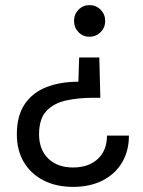

<svg xmlns="http://www.w3.org/2000/svg" viewBox="-20 -576 559 752"><path d="M267 156Q201 156 151.5 131Q102 106 74 60Q46 14 46 -50Q46 -123 77 -168.5Q108 -214 162.5 -235Q217 -256 287 -256L290 -351H369L373 -193H344Q287 -193 239 -182.5Q191 -172 162 -141.5Q133 -111 133 -50Q133 10 169 45Q205 80 266 80Q327 80 363 46.5Q399 13 399 -45H485Q485 15 458 60.5Q431 106 381.5 131Q332 156 267 156ZM330 -556Q356 -556 374 -538Q392 -520 392 -494Q392 -468 374 -450Q356 -432 330 -432Q305 -432 287.5 -450Q270 -468 270 -494Q270 -520 287.5 -538Q305 -556 330 -556Z"/></svg>

Font: Poppins
Style: Regular
Weight: 400
Designer: Ninad Kale (Devanagari), Jonny Pinhorn (Latin)
Version: Version 5.002